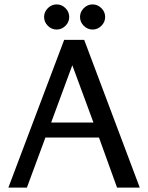

<svg xmlns="http://www.w3.org/2000/svg" viewBox="-20 -851 671 871"><path d="M102 0H18L271 -670H362L614 0H511L429 -227H186ZM197 -734Q180 -751 180 -774Q180 -797 197 -814Q214 -831 237 -831Q260 -831 277 -814Q294 -797 294 -774Q294 -751 277 -734Q260 -717 237 -717Q214 -717 197 -734ZM308 -555 212 -295H404ZM360 -734Q343 -751 343 -774Q343 -797 360 -814Q377 -831 400 -831Q423 -831 440 -814Q457 -797 457 -774Q457 -751 440 -734Q423 -717 400 -717Q377 -717 360 -734Z"/></svg>

Font: Rosario
Style: Regular
Weight: 400
Designer: Hector Gatti
Foundry: Omnibus-Type
Version: Version 1.002